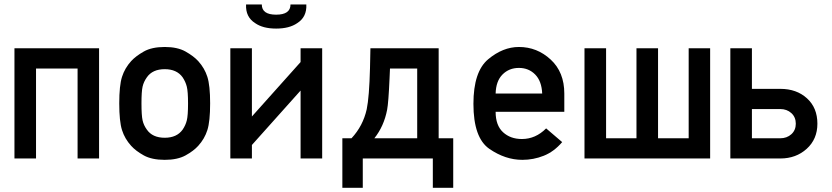

<svg xmlns="http://www.w3.org/2000/svg" viewBox="-20 -728 3821 882"><path d="M435.1 0H336.4V-413.1H145.5V0H46.4V-506.3H435.1Z M527.8 -253.4Q527.8 -335 540.5 -375Q553.2 -415 582.5 -447.3Q603.5 -470.2 640.4 -491.2Q677.2 -512.2 736.8 -512.2Q795.4 -512.2 832.5 -491.2Q869.6 -470.2 890.6 -447.3Q919.9 -415 932.6 -375Q945.3 -335 945.3 -253.4Q945.3 -170.4 932.6 -130.4Q919.9 -90.3 890.6 -58.1Q869.6 -34.7 832.5 -14.2Q795.4 6.3 736.8 6.3Q677.2 6.3 640.4 -14.2Q603.5 -34.7 582.5 -58.1Q553.2 -90.3 540.5 -130.4Q527.8 -170.4 527.8 -253.4ZM843.8 -252.4Q843.8 -307.6 838.1 -330.1Q832.5 -352.5 818.8 -373Q792 -410.2 736.8 -410.2Q680.7 -410.2 654.8 -373Q640.1 -352.5 635 -330.1Q629.9 -307.6 629.9 -253.4Q629.9 -197.8 635 -175Q640.1 -152.3 654.8 -132.3Q680.7 -95.2 736.8 -95.2Q792 -95.2 818.8 -132.3Q832.5 -152.3 838.1 -174.8Q843.8 -197.3 843.8 -252.4Z M1387.2 -707.5Q1390.1 -649.9 1345.2 -621.6Q1309.1 -596.7 1248.5 -596.7Q1188 -596.7 1152.3 -621.6Q1107.4 -649.9 1110.4 -707.5H1182.6Q1182.6 -660.6 1248.5 -660.6Q1314.5 -660.6 1314.5 -707.5ZM1460 0H1360.8V-312L1137.2 -62V0H1038.1V-506.3H1137.2V-192.9L1360.8 -442.9V-506.3H1460Z M2062 134.8H1968.3V0H1646.5V134.8H1552.7V-92.8H1594.7Q1647.5 -149.4 1664.6 -226.1Q1676.3 -282.2 1679.7 -415.5L1681.6 -506.3H1995.1V-92.8H2062ZM1896.5 -92.8V-413.1H1771.5L1769.5 -367.7Q1764.6 -255.9 1758.3 -223.6Q1743.7 -147.9 1699.7 -92.8Z M2572.3 -214.4H2256.8Q2256.8 -151.9 2290.8 -120.6Q2324.7 -89.4 2377.4 -89.4Q2440.4 -89.4 2488.8 -138.2L2562.5 -75.2Q2524.9 -31.2 2477.8 -12.5Q2430.7 6.3 2379.4 6.3Q2301.3 6.3 2228 -44.2Q2154.8 -94.7 2154.8 -251Q2154.8 -398.9 2222.4 -455.6Q2290 -512.2 2363.8 -512.2Q2447.3 -512.2 2509.8 -454.3Q2572.3 -396.5 2572.3 -298.3ZM2256.8 -298.3H2470.7Q2468.3 -355.5 2438.5 -385.7Q2408.7 -416 2363.8 -416Q2318.4 -416 2288.3 -385.7Q2258.3 -355.5 2256.8 -298.3Z M3242.2 0H2665V-506.3H2764.2V-92.8H2903.8V-506.3H3002.9V-92.8H3143.6V-506.3H3242.2Z M3734.9 -159.7Q3734.9 -88.9 3685.8 -44.4Q3636.7 0 3564.9 0H3335V-506.3H3434.1V-319.8H3564.9Q3639.2 -319.8 3687 -276.4Q3734.9 -232.9 3734.9 -159.7ZM3635.7 -159.7Q3635.7 -189.9 3615.2 -208.5Q3594.7 -227.1 3564 -227.1H3434.1V-92.8H3564Q3594.7 -92.8 3615.2 -111.3Q3635.7 -129.9 3635.7 -159.7Z"/></svg>

Font: Alte DIN 1451 Mittelschrift
Style: Regular
Weight: 400
Designer: Peter Wiegel
Foundry: Peter Wiegel
Version: Version 1.002 September 20, 2019